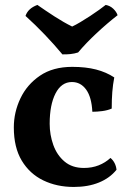

<svg xmlns="http://www.w3.org/2000/svg" viewBox="-20 -732 506 761"><path d="M441.8 -59.2Q415.3 -26.1 372.2 -8.6Q329 9 272.5 9Q205.4 9 151.6 -17Q97.8 -43 66.3 -95.2Q34.8 -147.4 34.8 -227Q34.8 -287 60.9 -342Q87 -397 138.4 -432Q189.9 -467 266.3 -467Q320.1 -467 360.7 -456.5Q401.3 -446 432.9 -425.1Q427.4 -396.7 425.1 -367.4Q422.8 -338 422.8 -301.7Q407 -294.6 385.9 -291.8Q364.8 -289 346 -289Q343.1 -347 321.4 -377Q299.7 -406.9 265.1 -406.9Q223.4 -406.9 200.1 -361.7Q176.9 -316.5 176.9 -241.5Q176.9 -197.7 191.3 -157.4Q205.7 -117.1 235.9 -91.7Q266 -66.3 312.6 -66.3Q344.6 -66.3 371.2 -76.8Q397.9 -87.4 417.8 -106Q427.4 -98.3 433.9 -86.1Q440.3 -73.9 441.8 -59.2ZM227.3 -516.5Q195.7 -554.6 157.9 -594.2Q120 -633.9 81.1 -668.9Q86.2 -684.1 97.8 -694.7Q109.3 -705.4 128.2 -712.5Q159.6 -690.5 196 -666.9Q232.5 -643.3 266 -626.8Q280.1 -633.3 298.8 -644.5Q317.5 -655.6 336.9 -668.3Q356.3 -680.9 372.8 -692.9Q389.2 -704.9 398.9 -712.5Q416.2 -709.4 428.9 -697.4Q441.6 -685.4 446.1 -671.7Q406 -640.7 363.5 -601.1Q321 -561.5 289.6 -524.1Q275.9 -519.5 259.3 -517.7Q242.7 -516 227.3 -516.5Z"/></svg>

Font: Vollkorn
Style: Regular
Weight: 400
Designer: Friedrich Althausen
Foundry: Friedrich Althausen
Version: Version 5.001